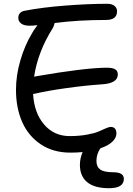

<svg xmlns="http://www.w3.org/2000/svg" viewBox="-20 -724 700 1009"><path d="M160.2 -231Q159.2 -231 157 -230.5Q154.8 -230 153.8 -230Q159.7 -130.4 211.9 -69.6Q264.2 -8.8 346.2 -8.8Q396 -8.8 437 -16.4Q478 -23.9 498.5 -33Q519 -42 536.1 -49.6Q553.2 -57.1 561 -57.1Q591.8 -57.1 591.8 -22Q591.8 0 570.3 20.8Q548.8 41.5 507.8 55.2Q486.8 85 486.8 122.1Q486.8 152.3 506.6 166.7Q526.4 181.2 575.2 181.2Q630.9 181.2 630.9 215.8Q630.9 265.1 553.2 265.1Q476.6 265.1 438.2 233.4Q399.9 201.7 399.9 142.1Q399.9 108.9 414.1 75.2Q384.3 78.1 349.1 78.1Q259.8 78.1 194.3 34.4Q128.9 -9.3 96.4 -83.3Q64 -157.2 64 -252Q64 -328.1 87.2 -407.2Q110.4 -486.3 147 -546.9Q154.8 -562.5 176.8 -591.8Q155.3 -588.9 134.8 -588.9Q106.4 -588.9 91.3 -600.3Q76.2 -611.8 76.2 -629.9Q76.2 -659.2 106.9 -667Q199.7 -685.1 322 -694.6Q444.3 -704.1 543.9 -704.1Q568.4 -704.1 581.8 -692.9Q595.2 -681.6 595.2 -665Q595.2 -619.1 537.1 -619.1Q391.1 -619.1 267.1 -603Q265.1 -591.3 257.8 -577.1Q178.7 -452.1 159.2 -320.8Q160.6 -321.3 164.6 -322Q168.5 -322.8 169.9 -323.2Q423.8 -367.2 540 -368.2Q571.8 -368.2 585.4 -359.6Q599.1 -351.1 599.1 -333Q599.1 -286.1 516.1 -280.8Q427.2 -274.9 326.7 -260.7Q226.1 -246.6 160.2 -231Z"/></svg>

Font: Shantell Sans Irregular Bouncy
Style: Regular
Weight: 400
Designer: Stephen Nixon, Anya Danilova, Shantell Martin
Foundry: Arrow Type
Version: Version 1.006;[9816181b4]